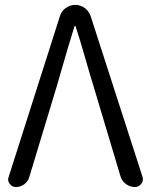

<svg xmlns="http://www.w3.org/2000/svg" viewBox="-20 -752 606 772"><path d="M43.9 0Q28.3 0 19.5 -12.7Q12.7 -20.5 12.7 -30.3Q12.7 -35.2 14.6 -40L220.7 -686.5Q226.6 -707 244.1 -719.7Q261.7 -732.4 282.7 -732.4Q303.7 -732.4 320.8 -719.7Q337.9 -707 344.7 -686.5L552.7 -42Q554.7 -36.1 554.7 -31.2Q554.7 -21.5 547.9 -12.7Q538.1 0 522.5 0Q502.9 0 486.8 -11.7Q470.7 -23.4 464.8 -42L356.4 -404.3Q349.6 -424.8 325.2 -509.8Q300.8 -594.7 284.2 -645.5Q284.2 -647.5 282.2 -647.5Q280.3 -647.5 279.3 -645.5Q263.7 -598.6 208 -404.3L97.7 -40Q92.8 -22.5 77.6 -11.2Q62.5 0 43.9 0Z"/></svg>

Font: Gen Jyuu Gothic P Normal
Style: Regular
Weight: 300
Designer: [Source Han Sans]
Ryoko NISHIZUKA  (kana & ideographs); Paul D. Hunt (Latin, Greek & Cyrillic); Wenlong ZHANG  (bopomofo
Version: Version 1.002.20150607